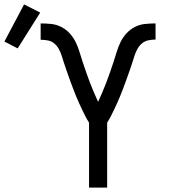

<svg xmlns="http://www.w3.org/2000/svg" viewBox="-144 -849 764 869"><path d="M259 0V-294Q250 -308 242.5 -322.5Q235 -337 228 -352Q221 -367 214 -382Q207 -397 201 -412Q195 -427 189 -442.5Q183 -458 177.5 -473Q172 -488 166.5 -503.5Q161 -519 155.5 -534.5Q150 -550 145 -566Q140 -582 135 -597.5Q130 -613 122 -627.5Q114 -642 101.5 -652.5Q89 -663 72.5 -666Q56 -669 40 -669V-743Q64 -743 88 -740.5Q112 -738 133.5 -727Q155 -716 171.5 -698Q188 -680 198.5 -658.5Q209 -637 216 -613.5Q223 -590 230.5 -567.5Q238 -545 246 -522Q254 -499 262.5 -476.5Q271 -454 280.5 -432Q290 -410 300 -388Q310 -410 319.5 -432Q329 -454 337.5 -476.5Q346 -499 354 -522Q362 -545 369.5 -567.5Q377 -590 384 -613.5Q391 -637 401.5 -658.5Q412 -680 428.5 -698Q445 -716 466.5 -727Q488 -738 512 -740.5Q536 -743 560 -743V-670Q544 -670 527.5 -666.5Q511 -663 498.5 -652.5Q486 -642 478 -627.5Q470 -613 465 -597.5Q460 -582 455 -566Q450 -550 444.5 -534.5Q439 -519 433.5 -503.5Q428 -488 422.5 -473Q417 -458 411 -442.5Q405 -427 399 -412Q393 -397 386 -382Q379 -367 372 -352Q365 -337 357.5 -322.5Q350 -308 341 -294V0ZM-64 -630 -124 -661 -35 -829 38 -792Z"/></svg>

Font: Nova
Style: Regular
Weight: 400
Monospace: yes
Designer: Belleve Invis
Foundry: Belleve Invis
Version: Version 24.1.4; ttfautohint (v1.8.4)